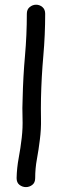

<svg xmlns="http://www.w3.org/2000/svg" viewBox="-20 -762 270 807"><path d="M92.8 -704.1Q92.8 -722.7 105 -732.4Q117.2 -742.2 131.8 -742.2Q146.5 -742.2 158.2 -732.4Q169.9 -722.7 169.9 -704.1Q169.9 -615.2 162.1 -526.9Q154.3 -438.5 152.3 -349.6Q151.4 -305.7 152.3 -262.2Q153.3 -218.8 147.5 -174.8Q142.6 -133.8 135.3 -94.2Q127.9 -54.7 127.9 -13.7Q127.9 5.9 115.7 15.1Q103.5 24.4 88.9 24.4Q74.2 24.4 62 15.1Q49.8 5.9 49.8 -13.7Q50.8 -56.6 58.6 -98.1Q66.4 -139.6 71.3 -182.6Q76.2 -224.6 74.7 -266.1Q73.2 -307.6 75.2 -349.6Q77.1 -438.5 85 -526.9Q92.8 -615.2 92.8 -704.1Z"/></svg>

Font: Schoolbell
Style: Regular
Weight: 400
Designer: Font Diner, Inc
Foundry: Font Diner, Inc
Version: Version 1.000